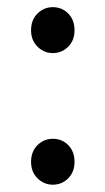

<svg xmlns="http://www.w3.org/2000/svg" viewBox="-20 -494 289 526"><path d="M124.6 -348.6Q100.6 -348.6 82.8 -366.1Q65.1 -383.6 65.1 -410.8Q65.1 -439.7 82.8 -457Q100.6 -474.4 124.6 -474.4Q149.6 -474.4 166.9 -457Q184.2 -439.7 184.2 -410.8Q184.2 -383.6 166.9 -366.1Q149.6 -348.6 124.6 -348.6ZM124.6 12Q100.6 12 82.8 -5.5Q65.1 -23.1 65.1 -50.3Q65.1 -79.1 82.8 -96.5Q100.6 -113.8 124.6 -113.8Q149.6 -113.8 166.9 -96.5Q184.2 -79.1 184.2 -50.3Q184.2 -23.1 166.9 -5.5Q149.6 12 124.6 12Z"/></svg>

Font: Source Sans 3
Style: Regular
Weight: 200
Designer: Paul D. Hunt
Foundry: Adobe
Version: Version 3.046;hotconv 1.0.118;makeotfexe 2.5.65603